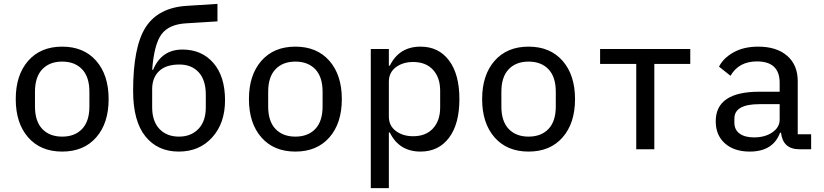

<svg xmlns="http://www.w3.org/2000/svg" viewBox="-20 -768 4240 988"><path d="M475 -61Q411 12 300 12Q189 12 125 -61Q61 -134 61 -258Q61 -382 125 -455Q189 -528 300 -528Q411 -528 475 -455Q539 -382 539 -258Q539 -134 475 -61ZM440 -220V-296Q440 -372 402.5 -411.5Q365 -451 300 -451Q235 -451 197.5 -411.5Q160 -372 160 -296V-220Q160 -144 197.5 -104.5Q235 -65 300 -65Q365 -65 402.5 -104.5Q440 -144 440 -220Z M900 12Q791 12 728 -66.5Q665 -145 665 -300Q665 -528 730 -628.5Q795 -729 942 -738L1099 -748V-658L938 -648Q849 -643 811 -591.5Q773 -540 763 -409H768Q811 -513 919 -513Q1018 -513 1078 -444Q1138 -375 1138 -252Q1138 -134 1072 -61Q1006 12 900 12ZM901 -65Q963 -65 1001 -104.5Q1039 -144 1039 -215V-281Q1039 -356 1002.5 -396Q966 -436 903 -436Q834 -436 798.5 -402Q763 -368 763 -309V-216Q763 -144 800.5 -104.5Q838 -65 901 -65Z M1675 -61Q1611 12 1500 12Q1389 12 1325 -61Q1261 -134 1261 -258Q1261 -382 1325 -455Q1389 -528 1500 -528Q1611 -528 1675 -455Q1739 -382 1739 -258Q1739 -134 1675 -61ZM1640 -220V-296Q1640 -372 1602.5 -411.5Q1565 -451 1500 -451Q1435 -451 1397.5 -411.5Q1360 -372 1360 -296V-220Q1360 -144 1397.5 -104.5Q1435 -65 1500 -65Q1565 -65 1602.5 -104.5Q1640 -144 1640 -220Z M1888 200V-516H1981V-430H1986Q2034 -528 2144 -528Q2237 -528 2290.5 -457Q2344 -386 2344 -258Q2344 -130 2290.5 -59Q2237 12 2144 12Q2034 12 1986 -86H1981V200ZM2106 -67Q2171 -67 2208 -107Q2245 -147 2245 -215V-301Q2245 -369 2208 -409Q2171 -449 2106 -449Q2053 -449 2017 -422Q1981 -395 1981 -348V-168Q1981 -121 2017 -94Q2053 -67 2106 -67Z M2875 -61Q2811 12 2700 12Q2589 12 2525 -61Q2461 -134 2461 -258Q2461 -382 2525 -455Q2589 -528 2700 -528Q2811 -528 2875 -455Q2939 -382 2939 -258Q2939 -134 2875 -61ZM2840 -220V-296Q2840 -372 2802.5 -411.5Q2765 -451 2700 -451Q2635 -451 2597.5 -411.5Q2560 -372 2560 -296V-220Q2560 -144 2597.5 -104.5Q2635 -65 2700 -65Q2765 -65 2802.5 -104.5Q2840 -144 2840 -220Z M3254 0V-439H3068V-516H3532V-439H3347V0Z M4154 0H4093Q4009 0 3999 -85H3994Q3958 12 3838 12Q3758 12 3710.5 -30Q3663 -72 3663 -144Q3663 -296 3887 -296H3992V-342Q3992 -452 3875 -452Q3782 -452 3739 -378L3680 -425Q3702 -469 3754.5 -498.5Q3807 -528 3882 -528Q3976 -528 4030.5 -481Q4085 -434 4085 -350V-77H4154ZM3860 -61Q3917 -61 3954.5 -87Q3992 -113 3992 -152V-232H3888Q3759 -232 3759 -158V-137Q3759 -100 3786 -80.5Q3813 -61 3860 -61Z"/></svg>

Font: IBM Plex Mono Text
Style: Regular
Weight: 450
Designer: Mike Abbink, Paul van der Laan, Pieter van Rosmalen
Foundry: Bold Monday
Version: Version 2.000